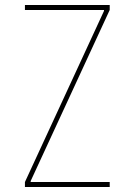

<svg xmlns="http://www.w3.org/2000/svg" viewBox="-20 -750 540 770"><path d="M80 0V-20L397 -706V-710H80V-730H420V-710L103 -24V-20H420V0Z"/></svg>

Font: M PLUS 1 Code Thin
Style: Regular
Weight: 250
Designer: Coji Morishita
Foundry: UNDERFOREST DESIGN
Version: Version 1.002